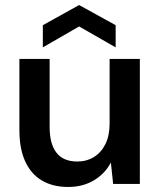

<svg xmlns="http://www.w3.org/2000/svg" viewBox="-20 -730 641 762"><path d="M250 12Q190 12 146.5 -13.5Q103 -39 80 -89.5Q57 -140 57 -214V-496H177V-226Q177 -159 204 -124Q231 -89 287 -89Q324 -89 353 -107Q382 -125 398.5 -158.5Q415 -192 415 -240V-496H535V0H429L420 -85Q397 -41 353 -14.5Q309 12 250 12ZM150 -542V-630L294 -710L439 -630V-542L294 -625Z"/></svg>

Font: DM Sans 24pt SemiBold
Style: Regular
Weight: 600
Designer: Colophon Foundry, Jonny Pinhorn
Foundry: Colophon Foundry
Version: Version 4.004;gftools[0.9.30]